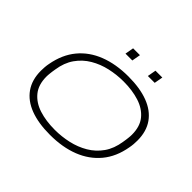

<svg xmlns="http://www.w3.org/2000/svg" viewBox="-188 -1132 1408 1408"><g transform="rotate(45 515.5 -428.0)"><path d="M478 12Q358 12 273.5 -20Q189 -52 144 -116Q99 -180 99 -274Q99 -292 100.5 -311.5Q102 -331 106 -351Q127 -466 190.5 -543Q254 -620 354 -659Q454 -698 583 -698Q703 -698 787.5 -666Q872 -634 917 -570.5Q962 -507 962 -412Q962 -394 960.5 -374.5Q959 -355 955 -335Q935 -220 871 -143Q807 -66 707.5 -27Q608 12 478 12ZM477 -39Q548 -39 617 -54.5Q686 -70 744.5 -104.5Q803 -139 842.5 -195Q882 -251 894 -332Q897 -348 898.5 -360.5Q900 -373 901 -382Q902 -391 902.5 -399Q903 -407 903 -414Q903 -499 861 -550Q819 -601 747 -624Q675 -647 584 -647Q513 -647 444 -631.5Q375 -616 316.5 -581.5Q258 -547 218.5 -491Q179 -435 167 -354Q164 -338 162.5 -325.5Q161 -313 160 -304Q159 -295 158.5 -287Q158 -279 158 -272Q158 -188 200 -136.5Q242 -85 314 -62Q386 -39 477 -39ZM449 -801 461 -868H532L520 -801ZM681 -801 693 -868H764L752 -801Z"/></g></svg>

Font: Archivo Expanded Thin
Style: Italic
Weight: 250
Width: 7
Italic angle: -10°
Designer: Hector Gatti
Foundry: Omnibus-Type
Version: Version 2.001